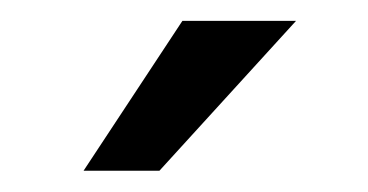

<svg xmlns="http://www.w3.org/2000/svg" viewBox="-20 -770 353 184"><path d="M60.1 -606.4 154.8 -750H263.7L132.8 -606.4Z"/></svg>

Font: Vazirmatn RD UI
Style: Regular
Weight: 400
Designer: Saber Rastikerdar
Foundry: Saber Rastikerdar
Version: Version 33.003